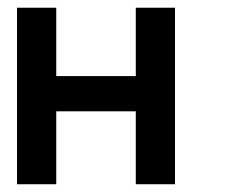

<svg xmlns="http://www.w3.org/2000/svg" viewBox="-20 -475 586 495"><path d="M431.2 0H330.1V-188H125V0H23.9V-455.1H125V-278.8H330.1V-455.1H431.2Z"/></svg>

Font: Anonymous Pro
Style: Bold
Weight: 700
Monospace: yes
Designer: Mark Simonson
Version: Version 1.003